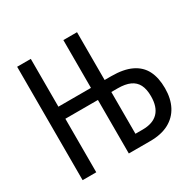

<svg xmlns="http://www.w3.org/2000/svg" viewBox="-156 -881 1060 1047"><g transform="rotate(-30 374.5 -357.0)"><path d="M76 0V-714H162V-413H367V-714H453V-413H495Q572 -413 621 -389.5Q670 -366 693 -321Q716 -276 716 -210Q716 -145 691.5 -98Q667 -51 619.5 -25.5Q572 0 502 0H367V-337H162V0ZM497 -75Q562 -75 595 -109Q628 -143 628 -210Q628 -255 613.5 -283Q599 -311 569 -324.5Q539 -338 492 -338H452V-75Z"/></g></svg>

Font: Noto Sans Display Condensed
Style: Regular
Weight: 400
Width: 3
Designer: Monotype Design Team
Foundry: Monotype Imaging Inc.
Version: Version 2.003